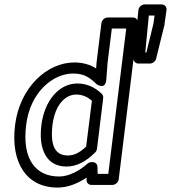

<svg xmlns="http://www.w3.org/2000/svg" viewBox="-20 -810 772 867"><path d="M98 -245C116 -395 220 -478 310 -478C359 -478 384 -461 416 -430C416 -430 456 -401 460 -450L466 -529L485 -681H550L469 -25H421L420 -57C420 -69 410 -78 398 -78H394C387 -78 379 -75 375 -71C338 -38 291 -13 247 -13C141 -13 79 -91 98 -245ZM48 -245C27 -75 100 37 240 37C287 37 332 18 371 -8V4C371 16 381 25 393 25H488C499 25 514 15 516 0L603 -706C604 -717 596 -731 581 -731H466C455 -731 440 -721 438 -706L416 -528V-527L414 -501C389 -517 356 -528 316 -528C192 -528 69 -415 48 -245ZM167 -246C153 -135 190 -58 280 -58C327 -58 369 -81 410 -122C415 -127 417 -132 418 -138L446 -367C447 -374 444 -382 440 -386C406 -419 368 -433 329 -433C247 -433 181 -356 167 -246ZM217 -246C229 -342 279 -383 323 -383C348 -383 371 -376 395 -355L369 -148C338 -119 314 -108 286 -108C234 -108 205 -145 217 -246ZM641 -573H636L652 -740H678L673 -704ZM657 -523C668 -523 682 -532 685 -545L723 -699V-702L732 -765C734 -779 723 -790 710 -790H633C618 -790 606 -777 605 -764L583 -547C582 -534 592 -523 605 -523Z"/></svg>

Font: Falling Sky
Style: OuObl
Weight: 400
Designer: Paul D. Hunt
Foundry: Adobe Systems Incorporated
Version: Version 1.02